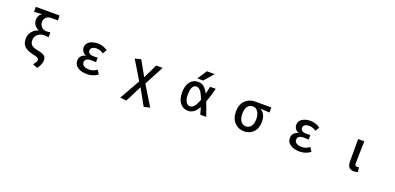

<svg xmlns="http://www.w3.org/2000/svg" viewBox="13 -1989 6975 3394"><g transform="rotate(20 3500.0 -292.0)"><path d="M671.9 208 581.1 173.8Q612.3 133.8 623.5 114.7Q634.8 95.7 634.8 75.2Q634.8 50.8 610.4 37.1Q585.9 23.4 515.6 8.8Q416 -11.7 359.9 -60.5Q303.7 -109.4 303.7 -208Q303.7 -284.2 350.6 -342.3Q397.5 -400.4 466.8 -421.9V-425.8Q416 -447.3 386.7 -488.3Q357.4 -529.3 357.4 -585Q357.4 -670.9 428.7 -711.9Q354.5 -710.9 279.3 -705.1V-796.9H727.5V-705.1H598.6Q544.9 -705.1 508.8 -671.4Q472.7 -637.7 472.7 -581.1Q472.7 -528.3 510.7 -491.2Q548.8 -454.1 598.6 -454.1Q640.6 -454.1 674.8 -461.9V-368.2Q638.7 -376 591.8 -376Q522.5 -376 472.2 -334Q421.9 -292 421.9 -223.6Q421.9 -156.2 462.4 -126.5Q502.9 -96.7 587.9 -82Q672.9 -65.4 705.6 -38.1Q738.3 -10.7 738.3 46.9Q738.3 113.3 671.9 208Z M1532.2 12.7Q1426.8 12.7 1359.4 -31.7Q1292 -76.2 1292 -153.3Q1292 -258.8 1404.3 -288.1V-293Q1363.3 -306.6 1340.8 -340.3Q1318.4 -374 1318.4 -413.1Q1318.4 -486.3 1380.9 -525.4Q1443.4 -564.5 1536.1 -564.5Q1632.8 -564.5 1717.8 -504.9L1672.9 -428.7Q1611.3 -473.6 1541 -473.6Q1493.2 -473.6 1462.9 -453.6Q1432.6 -433.6 1432.6 -398.4Q1432.6 -324.2 1542 -324.2Q1559.6 -324.2 1614.3 -328.1V-242.2Q1566.4 -245.1 1525.4 -245.1Q1406.2 -245.1 1406.2 -164.1Q1406.2 -123 1442.4 -100.1Q1478.5 -77.1 1543.9 -77.1Q1622.1 -77.1 1686.5 -128.9L1734.4 -53.7Q1644.5 12.7 1532.2 12.7Z M2349.6 212.9 2231.4 200.2 2447.3 -183.6 2234.4 -536.1 2347.7 -564.5 2502.9 -287.1H2506.8L2634.8 -549.8H2754.9L2561.5 -185.5L2789.1 186.5L2675.8 212.9L2506.8 -90.8H2502.9Z M3585 -251Q3543 -363.3 3507.3 -404.3Q3471.7 -445.3 3432.6 -445.3Q3386.7 -445.3 3360.4 -400.4Q3334 -355.5 3334 -260.7Q3334 -168.9 3364.7 -122.6Q3395.5 -76.2 3441.4 -76.2Q3479.5 -76.2 3514.6 -115.7Q3549.8 -155.3 3585 -251ZM3681.6 -255.9Q3718.8 -165 3774.4 1H3663.1Q3640.6 -80.1 3626 -129.9Q3585.9 -56.6 3537.6 -22.9Q3489.3 10.7 3432.6 10.7Q3339.8 10.7 3282.7 -61.5Q3225.6 -133.8 3225.6 -260.7Q3225.6 -388.7 3282.7 -460.9Q3339.8 -533.2 3432.6 -533.2Q3493.2 -533.2 3537.1 -500.5Q3581.1 -467.8 3626 -382.8Q3639.6 -438.5 3658.2 -522.5H3763.7Q3722.7 -359.4 3681.6 -255.9ZM3509.8 -760.7H3658.2L3503.9 -584H3395.5Z M4236.3 -268.6Q4236.3 -405.3 4311 -477.5Q4385.7 -549.8 4493.2 -549.8H4798.8V-454.1Q4710 -460.9 4630.9 -463.9V-459Q4731.4 -402.3 4731.4 -252.9Q4731.4 -129.9 4662.6 -58.6Q4593.8 12.7 4487.3 12.7Q4380.9 12.7 4308.6 -62.5Q4236.3 -137.7 4236.3 -268.6ZM4621.1 -262.7Q4621.1 -343.8 4585.9 -399.9Q4550.8 -456.1 4489.3 -456.1Q4427.7 -456.1 4391.6 -408.7Q4355.5 -361.3 4355.5 -268.6Q4355.5 -181.6 4392.1 -131.3Q4428.7 -81.1 4488.3 -81.1Q4547.9 -81.1 4584.5 -129.9Q4621.1 -178.7 4621.1 -262.7Z M5532.2 12.7Q5426.8 12.7 5359.4 -31.7Q5292 -76.2 5292 -153.3Q5292 -258.8 5404.3 -288.1V-293Q5363.3 -306.6 5340.8 -340.3Q5318.4 -374 5318.4 -413.1Q5318.4 -486.3 5380.9 -525.4Q5443.4 -564.5 5536.1 -564.5Q5632.8 -564.5 5717.8 -504.9L5672.9 -428.7Q5611.3 -473.6 5541 -473.6Q5493.2 -473.6 5462.9 -453.6Q5432.6 -433.6 5432.6 -398.4Q5432.6 -324.2 5542 -324.2Q5559.6 -324.2 5614.3 -328.1V-242.2Q5566.4 -245.1 5525.4 -245.1Q5406.2 -245.1 5406.2 -164.1Q5406.2 -123 5442.4 -100.1Q5478.5 -77.1 5543.9 -77.1Q5622.1 -77.1 5686.5 -128.9L5734.4 -53.7Q5644.5 12.7 5532.2 12.7Z M6553.7 12.7Q6488.3 12.7 6460.4 -23.9Q6432.6 -60.5 6432.6 -132.8V-549.8H6548.8Q6547.9 -502 6545.4 -411.1Q6543 -320.3 6541.5 -250Q6540 -179.7 6540 -126Q6540 -81.1 6581.1 -81.1Q6597.7 -81.1 6614.3 -87.9L6629.9 -1Q6597.7 12.7 6553.7 12.7Z"/></g></svg>

Font: GenEi Gothic M SemiBold
Style: Regular
Weight: 500
Designer: o_tamon (Modified); [Source Han Sans]
Ryoko NISHIZUKA  (kana & ideographs); Paul D. Hunt (Latin, Greek & Cyrillic); Wenl
Version: Version 1.1a;Original Version 1.004